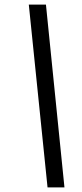

<svg xmlns="http://www.w3.org/2000/svg" viewBox="-20 -673 360 840"><path d="M262 147H188L106 -653H181Z"/></svg>

Font: Lisu Bosa ExtraBold
Style: Italic
Weight: 800
Italic angle: -19°
Designer: David Morse, Annie Olsen, Victor Gaultney, Frank Grießhammer (Latin)
Foundry: SIL International
Version: Version 2.000